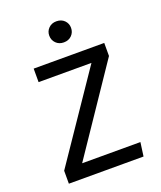

<svg xmlns="http://www.w3.org/2000/svg" viewBox="-165 -1026 945 1129"><g transform="rotate(-20 307.5 -461.5)"><path d="M182.1 -86.2H546.7L534.9 0H67.7V-81L435.4 -622.1H104.6V-706.7H546.2V-625.1ZM324.6 -922.6Q355.4 -922.6 374.4 -903.6Q393.3 -884.6 393.3 -857.4Q393.3 -829.2 374.4 -810Q355.4 -790.8 324.6 -790.8Q294.9 -790.8 275.9 -810Q256.9 -829.2 256.9 -857.4Q256.9 -884.6 275.9 -903.6Q294.9 -922.6 324.6 -922.6Z"/></g></svg>

Font: Fira Code Retina
Style: Regular
Weight: 450
Monospace: yes
Designer: Carrois Corporate, Edenspiekermann AG, Nikita Prokopov
Foundry: Carrois Corporate, Edenspiekermann AG, Nikita Prokopov
Version: Version 6.002